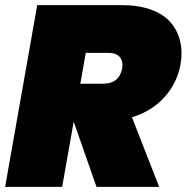

<svg xmlns="http://www.w3.org/2000/svg" viewBox="-20 -728 727 748"><path d="M456.1 -461.9Q460.4 -489.7 446.5 -505.9Q432.6 -522 401.9 -522H314L293 -401.9H380.9Q444.8 -401.9 456.1 -461.9ZM125 -708H455.1Q520 -708 568.8 -690.2Q617.7 -672.4 644.8 -640.6Q671.9 -608.9 681.9 -567.1Q691.9 -525.4 683.1 -476.1Q669.9 -404.3 621.1 -349.9Q572.3 -295.4 494.1 -271L600.1 0H356L267.1 -253.9L222.2 0H0Z"/></svg>

Font: SVN-Poppins Black
Style: Italic
Weight: 900
Italic angle: -10°
Designer: Ninad Kale (Devanagari), Jonny Pinhorn (Latin)
Foundry: Indian Type Foundry
Version: Version 3.002 2017